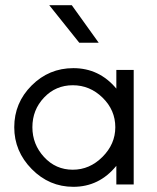

<svg xmlns="http://www.w3.org/2000/svg" viewBox="-20 -710 606 741"><path d="M286 -545 170 -690H257L361 -545ZM263 11Q170 11 102.5 -57.5Q35 -126 35 -219Q35 -313 102 -380Q169 -447 263 -447Q363 -447 429 -368V-440H496V2H429V-70Q363 11 263 11ZM261 -55Q326 -55 375.5 -104.5Q425 -154 425 -219Q425 -285 376 -333Q327 -381 261 -381Q195 -381 150 -333.5Q105 -286 105 -219Q105 -153 150 -104Q195 -55 261 -55Z"/></svg>

Font: Arcon
Style: Regular
Weight: 400
Designer: M. Zarth
Foundry: martin zarth - visuelle & digitale kommunikation
Version: Version 1.131;PS 001.131;hotconv 1.0.70;makeotf.lib2.5.58329